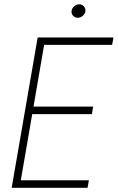

<svg xmlns="http://www.w3.org/2000/svg" viewBox="-20 -888 557 908"><path d="M400.4 -35.6 394 0H57.1L63 -35.6ZM194.8 -710.9 72.3 0H35.2L158.2 -710.9ZM420.4 -383.8 414.6 -348.1H117.7L123.5 -383.8ZM516.6 -710.9 510.3 -675.8H173.8L179.7 -710.9ZM318.4 -835.4Q319.8 -848.1 330.3 -857.7Q340.8 -867.2 353.5 -867.7Q368.2 -867.7 376.7 -857.9Q385.3 -848.1 383.8 -834.5Q382.3 -822.8 371.8 -813.5Q361.3 -804.2 347.7 -804.2Q335 -803.7 325.9 -813.5Q316.9 -823.2 318.4 -835.4Z"/></svg>

Font: Roboto Condensed ExtraLight
Style: Italic
Weight: 250
Italic angle: -12°
Designer: Christian Robertson
Foundry: Google
Version: Version 3.008; 2023